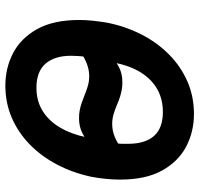

<svg xmlns="http://www.w3.org/2000/svg" viewBox="-34 -716 762 735"><g transform="rotate(90 347.5 -349.0)"><path d="M308 12Q241 12 184 -17.5Q127 -47 92 -109.5Q57 -172 57 -271Q57 -298 60 -324.5Q63 -351 67 -376Q81 -447 112 -508Q143 -569 189 -614.5Q235 -660 292.5 -685Q350 -710 417 -710Q484 -710 541 -680.5Q598 -651 633 -588.5Q668 -526 668 -427Q668 -399 665 -370.5Q662 -342 657 -316Q642 -246 610.5 -186Q579 -126 533.5 -81.5Q488 -37 431 -12.5Q374 12 308 12ZM316 -107Q367 -107 405 -130.5Q443 -154 468.5 -197Q494 -240 506 -298L515 -342L531 -313Q517 -297 491.5 -283.5Q466 -270 433 -270Q417 -270 403.5 -272.5Q390 -275 376.5 -279.5Q363 -284 348 -290Q329 -298 310.5 -303.5Q292 -309 272 -309Q245 -309 218.5 -297.5Q192 -286 169 -267L206 -334L199 -299Q196 -284 195 -267Q194 -250 194 -240Q194 -176 224.5 -141.5Q255 -107 316 -107ZM409 -591Q360 -591 322 -569.5Q284 -548 258.5 -507.5Q233 -467 221 -409L214 -374L195 -391Q211 -409 236.5 -422.5Q262 -436 295 -436Q311 -436 324.5 -433.5Q338 -431 351 -427Q364 -423 380 -416Q399 -408 417 -402.5Q435 -397 455 -397Q481 -397 505 -407Q529 -417 556 -437L520 -367L526 -397Q531 -419 531 -432Q531 -445 531 -458Q531 -523 501 -557Q471 -591 409 -591Z"/></g></svg>

Font: IBM Plex Sans
Style: Italic
Weight: 400
Italic angle: -11.31°
Designer: Mike Abbink, Paul van der Laan, Pieter van Rosmalen
Foundry: Bold Monday
Version: Version 3.201